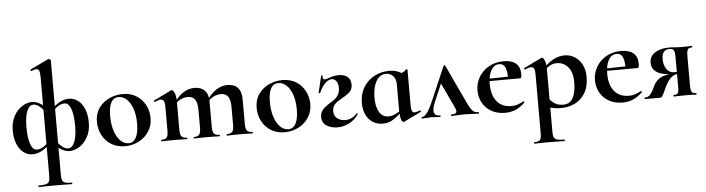

<svg xmlns="http://www.w3.org/2000/svg" viewBox="-55 -983 5575 1516"><g transform="rotate(-5 2732.5 -225.0)"><path d="M199 263Q238 263 256.5 257.5Q275 252 281.5 238Q288 224 288 194V-589Q288 -624 281.5 -639Q275 -654 258 -654Q245 -654 221 -643H220Q216 -643 214 -648.5Q212 -654 214 -655L358 -724Q360 -725 363 -725Q368 -725 374 -720.5Q380 -716 380 -712V194Q380 224 386 238Q392 252 409 257.5Q426 263 462 263Q464 263 464 269Q464 275 462 275Q429 275 409 274L335 273L255 274Q235 275 199 275Q196 275 196 269Q196 263 199 263ZM32 -187Q32 -255 59 -303Q86 -351 125.5 -375Q165 -399 202 -399Q232 -399 265.5 -380.5Q299 -362 331 -316L322 -275Q300 -321 269.5 -349Q239 -377 213 -377Q179 -377 160.5 -331Q142 -285 142 -206Q142 -116 160 -68.5Q178 -21 209 -21Q238 -21 265.5 -40Q293 -59 315 -87L330 -77Q286 -28 248 -7.5Q210 13 173 13Q134 13 102 -10.5Q70 -34 51 -79.5Q32 -125 32 -187ZM337 -70 346 -111Q368 -66 398.5 -37.5Q429 -9 455 -9Q489 -9 507.5 -55Q526 -101 526 -180Q526 -270 508 -317.5Q490 -365 458 -365Q429 -365 402 -346Q375 -327 353 -299L338 -309Q382 -358 420 -378.5Q458 -399 495 -399Q534 -399 566 -375.5Q598 -352 617 -306.5Q636 -261 636 -199Q636 -131 609 -83Q582 -35 542.5 -11Q503 13 465 13Q436 13 402.5 -5.5Q369 -24 337 -70Z M700 -198Q700 -263 733 -308.5Q766 -354 817 -376.5Q868 -399 922 -399Q984 -399 1030 -370Q1076 -341 1100.5 -293.5Q1125 -246 1125 -192Q1125 -132 1095 -85.5Q1065 -39 1014.5 -13Q964 13 905 13Q843 13 796.5 -15.5Q750 -44 725 -92.5Q700 -141 700 -198ZM1015 -157Q1015 -227 997 -277Q979 -327 950 -352.5Q921 -378 888 -378Q808 -378 808 -235Q808 -168 825 -116.5Q842 -65 871 -36.5Q900 -8 935 -8Q974 -8 994.5 -46.5Q1015 -85 1015 -157Z M1715 -12Q1746 -12 1757.5 -26.5Q1769 -41 1769 -81V-225Q1769 -279 1750.5 -305Q1732 -331 1694 -331Q1663 -331 1634 -316Q1605 -301 1587 -275L1582 -287Q1658 -398 1751 -398Q1805 -398 1833.5 -367Q1862 -336 1862 -273V-81Q1862 -41 1873.5 -26.5Q1885 -12 1916 -12Q1920 -12 1920 -6Q1920 0 1916 0Q1890 0 1875 -1L1815 -2L1757 -1Q1741 0 1715 0Q1712 0 1712 -6Q1712 -12 1715 -12ZM1453 -12Q1484 -12 1495.5 -26.5Q1507 -41 1507 -81V-225Q1507 -279 1488.5 -305Q1470 -331 1432 -331Q1401 -331 1372 -316Q1343 -301 1325 -275L1320 -287Q1396 -398 1489 -398Q1542 -398 1571 -368.5Q1600 -339 1600 -284V-81Q1600 -41 1611.5 -26.5Q1623 -12 1654 -12Q1658 -12 1658 -6Q1658 0 1654 0Q1628 0 1613 -1L1553 -2L1495 -1Q1479 0 1453 0Q1450 0 1450 -6Q1450 -12 1453 -12ZM1196 -12Q1227 -12 1238 -26.5Q1249 -41 1249 -81V-269Q1249 -300 1241.5 -314.5Q1234 -329 1218 -329Q1201 -329 1170 -315H1168Q1165 -315 1163.5 -320Q1162 -325 1164 -326L1303 -394Q1309 -396 1310 -396Q1322 -396 1332.5 -370.5Q1343 -345 1343 -303V-81Q1343 -41 1354.5 -26.5Q1366 -12 1397 -12Q1400 -12 1400 -6Q1400 0 1397 0Q1371 0 1356 -1L1296 -2L1237 -1Q1222 0 1196 0Q1193 0 1193 -6Q1193 -12 1196 -12Z M1966 -198Q1966 -263 1999 -308.5Q2032 -354 2083 -376.5Q2134 -399 2188 -399Q2250 -399 2296 -370Q2342 -341 2366.5 -293.5Q2391 -246 2391 -192Q2391 -132 2361 -85.5Q2331 -39 2280.5 -13Q2230 13 2171 13Q2109 13 2062.5 -15.5Q2016 -44 1991 -92.5Q1966 -141 1966 -198ZM2281 -157Q2281 -227 2263 -277Q2245 -327 2216 -352.5Q2187 -378 2154 -378Q2074 -378 2074 -235Q2074 -168 2091 -116.5Q2108 -65 2137 -36.5Q2166 -8 2201 -8Q2240 -8 2260.5 -46.5Q2281 -85 2281 -157Z M2476 -271Q2475 -270 2471 -270Q2463 -270 2464 -274L2496 -407Q2496 -409 2500 -409Q2503 -409 2505.5 -407.5Q2508 -406 2507 -405Q2506 -401 2506 -395Q2506 -375 2522 -375Q2529 -375 2539.5 -378.5Q2550 -382 2554 -383Q2597 -399 2632 -399Q2680 -399 2704.5 -377Q2729 -355 2729 -316Q2729 -282 2710 -261.5Q2691 -241 2644 -215Q2604 -193 2585 -173Q2566 -153 2566 -117Q2566 -82 2592 -61.5Q2618 -41 2655 -41Q2681 -41 2705.5 -52Q2730 -63 2747 -85Q2748 -87 2751 -87Q2754 -87 2756 -84Q2758 -81 2756 -78Q2728 -35 2682.5 -12Q2637 11 2589 11Q2539 11 2503 -12Q2467 -35 2467 -83Q2467 -113 2485.5 -136.5Q2504 -160 2550 -188Q2592 -211 2609.5 -237.5Q2627 -264 2627 -298Q2627 -332 2612.5 -352Q2598 -372 2576 -372Q2546 -372 2518 -340Q2490 -308 2476 -271Z M2797 -164Q2797 -235 2830 -288.5Q2863 -342 2917 -370Q2971 -398 3033 -398Q3106 -398 3158 -352L3085 -288Q3085 -327 3063.5 -352Q3042 -377 3007 -377Q2957 -377 2928.5 -327Q2900 -277 2900 -198Q2900 -123 2925.5 -81.5Q2951 -40 2998 -40Q3045 -40 3102 -84L3110 -77Q3068 -34 3031.5 -10.5Q2995 13 2947 13Q2906 13 2871.5 -7.5Q2837 -28 2817 -68Q2797 -108 2797 -164ZM3085 -82V-359Q3118 -367 3135.5 -374.5Q3153 -382 3169 -398Q3170 -399 3172 -399Q3174 -399 3176.5 -397.5Q3179 -396 3179 -394V-109Q3179 -79 3185.5 -66.5Q3192 -54 3207 -54Q3220 -54 3248 -65H3250Q3253 -65 3255.5 -60Q3258 -55 3255 -54L3117 13Q3115 14 3112 14Q3101 14 3093 -12Q3085 -38 3085 -82Z M3261 -12Q3279 -12 3299.5 -37.5Q3320 -63 3350 -132L3466 -401Q3468 -405 3472 -405Q3476 -405 3478 -401L3602 -137Q3628 -80 3642 -55.5Q3656 -31 3670 -21.5Q3684 -12 3707 -12Q3712 -12 3712 -6Q3712 0 3707 0Q3689 0 3651 -2Q3611 -4 3593 -4Q3577 -4 3541 -2Q3507 0 3493 0Q3489 0 3489 -6Q3489 -12 3493 -12Q3515 -12 3525 -17.5Q3535 -23 3535 -34Q3535 -42 3529.5 -55.5Q3524 -69 3517 -84L3427 -275L3471 -352L3373 -123Q3355 -81 3355 -55Q3355 -12 3403 -12Q3408 -12 3408 -6Q3408 0 3403 0Q3392 0 3372 -2Q3352 -4 3334 -4Q3313 -4 3293 -2Q3275 0 3261 0Q3256 0 3256 -6Q3256 -12 3261 -12Z M3715 -182Q3715 -240 3744 -289Q3773 -338 3824.5 -366.5Q3876 -395 3941 -395Q4003 -395 4037 -367Q4071 -339 4071 -280Q4071 -249 4060 -249H3964Q3966 -310 3952 -342.5Q3938 -375 3903 -375Q3863 -375 3839.5 -334Q3816 -293 3816 -225Q3816 -137 3856.5 -87Q3897 -37 3973 -37Q4000 -37 4019 -43.5Q4038 -50 4069 -65L4071 -66Q4073 -66 4075.5 -62Q4078 -58 4076 -56Q4039 -20 4001 -4Q3963 12 3918 12Q3855 12 3809 -14.5Q3763 -41 3739 -85.5Q3715 -130 3715 -182ZM3780 -267 3999 -271V-249L3781 -248Z M4127 263Q4151 263 4162.5 257.5Q4174 252 4178.5 238Q4183 224 4183 194V-269Q4183 -301 4176 -315Q4169 -329 4151 -329Q4135 -329 4105 -315H4103Q4100 -315 4097.5 -320Q4095 -325 4097 -326L4239 -395Q4241 -396 4244 -396Q4256 -396 4266 -370.5Q4276 -345 4276 -303V194Q4276 224 4282.5 238Q4289 252 4307.5 257.5Q4326 263 4365 263Q4368 263 4368 269Q4368 275 4365 275Q4328 275 4307 274L4228 273L4169 274Q4154 275 4127 275Q4124 275 4124 269Q4124 263 4127 263ZM4230 -12 4265 -75Q4290 -44 4315.5 -28Q4341 -12 4381 -12Q4482 -12 4482 -184Q4482 -260 4446.5 -301.5Q4411 -343 4358 -343Q4323 -343 4297 -326.5Q4271 -310 4241 -276L4231 -288Q4282 -346 4328.5 -372.5Q4375 -399 4424 -399Q4466 -399 4502.5 -377Q4539 -355 4561 -313Q4583 -271 4583 -215Q4583 -135 4550 -83.5Q4517 -32 4466.5 -9.5Q4416 13 4362 13Q4326 13 4299 7.5Q4272 2 4230 -12Z M4646 -182Q4646 -240 4675 -289Q4704 -338 4755.5 -366.5Q4807 -395 4872 -395Q4934 -395 4968 -367Q5002 -339 5002 -280Q5002 -249 4991 -249H4895Q4897 -310 4883 -342.5Q4869 -375 4834 -375Q4794 -375 4770.5 -334Q4747 -293 4747 -225Q4747 -137 4787.5 -87Q4828 -37 4904 -37Q4931 -37 4950 -43.5Q4969 -50 5000 -65L5002 -66Q5004 -66 5006.5 -62Q5009 -58 5007 -56Q4970 -20 4932 -4Q4894 12 4849 12Q4786 12 4740 -14.5Q4694 -41 4670 -85.5Q4646 -130 4646 -182ZM4711 -267 4930 -271V-249L4712 -248Z M5433 0Q5410 0 5397 -1L5347 -2L5292 -1Q5279 0 5254 0Q5252 0 5252 -6Q5252 -12 5254 -12Q5274 -12 5282.5 -17Q5291 -22 5293.5 -36Q5296 -50 5296 -81V-181L5331 -179Q5287 -179 5257.5 -159.5Q5228 -140 5199 -81L5186 -52Q5173 -23 5165 -11.5Q5157 0 5143 0H5026Q5024 0 5024 -6Q5024 -12 5026 -12Q5054 -11 5070.5 -31.5Q5087 -52 5097 -73Q5107 -94 5110 -101Q5133 -144 5171 -162Q5209 -180 5272 -180L5279 -177Q5096 -177 5096 -281Q5096 -333 5140 -361Q5184 -389 5250 -389Q5276 -389 5301 -386Q5333 -384 5347 -384L5396 -385Q5409 -386 5432 -386Q5435 -386 5435 -380Q5435 -374 5432 -374Q5414 -374 5405.5 -368.5Q5397 -363 5393.5 -349Q5390 -335 5390 -305V-81Q5390 -38 5398.5 -25Q5407 -12 5433 -12Q5436 -12 5436 -6Q5436 0 5433 0ZM5276 -191Q5311 -191 5334 -196L5296 -185V-303Q5296 -348 5288 -362.5Q5280 -377 5255 -377Q5223 -377 5208 -358.5Q5193 -340 5193 -303Q5193 -255 5214.5 -223Q5236 -191 5276 -191Z"/></g></svg>

Font: Cormorant Infant
Style: Bold
Weight: 700
Designer: Christian Thalmann (Catharsis Fonts)
Foundry: Catharsis Fonts
Version: Version 4.000